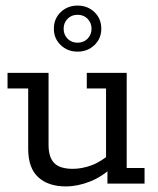

<svg xmlns="http://www.w3.org/2000/svg" viewBox="-20 -658 565 688"><path d="M216 10Q153 10 117 -23Q81 -56 81 -125V-341H7V-397H154V-139Q154 -94 174.5 -73.5Q195 -53 241 -53Q273 -53 307.5 -65.5Q342 -78 380 -111L360 -82V-341H291V-397H434V-56H498V0H365V-58L384 -61Q347 -25 302.5 -7.5Q258 10 216 10ZM258 -473Q222 -473 197.5 -496.5Q173 -520 173 -555Q173 -591 197.5 -614.5Q222 -638 258 -638Q294 -638 318.5 -614.5Q343 -591 343 -555Q343 -520 318.5 -496.5Q294 -473 258 -473ZM258 -505Q280 -505 294 -519.5Q308 -534 308 -555Q308 -576 294 -590.5Q280 -605 258 -605Q236 -605 222 -590.5Q208 -576 208 -555Q208 -534 222 -519.5Q236 -505 258 -505Z"/></svg>

Font: Rokkitt SemiBold
Style: Regular
Weight: 400
Version: Version 3.103